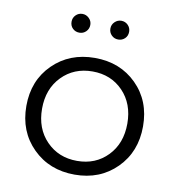

<svg xmlns="http://www.w3.org/2000/svg" viewBox="-81 -789 798 867"><g transform="rotate(10 318.0 -355.5)"><path d="M185 -673Q185 -691 197.5 -703.5Q210 -716 228 -716Q245 -716 258 -703.5Q271 -691 271 -673Q271 -655 258.5 -642.5Q246 -630 228 -630Q210 -630 197.5 -642Q185 -654 185 -673ZM406 -716Q424 -716 436.5 -703.5Q449 -691 449 -673Q449 -654 436.5 -642Q424 -630 406 -630Q388 -630 375.5 -642.5Q363 -655 363 -673Q363 -691 376 -703.5Q389 -716 406 -716ZM509.5 -70.5Q434 5 318 5Q202 5 126 -70.5Q50 -146 50 -263Q50 -380 126 -455Q202 -530 318 -530Q434 -530 509.5 -455Q585 -380 585 -263Q585 -146 509.5 -70.5ZM177.5 -115Q233 -58 318 -58Q403 -58 458 -115Q513 -172 513 -263Q513 -354 458 -411Q403 -468 318 -468Q233 -468 177.5 -411Q122 -354 122 -263Q122 -172 177.5 -115Z"/></g></svg>

Font: mBank
Style: Regular
Weight: 400
Designer: Julieta Ulanovsky
Foundry: Julieta Ulanovsky
Version: Version 7.200;PS 007.200;hotconv 1.0.88;makeotf.lib2.5.64775